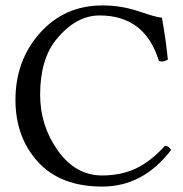

<svg xmlns="http://www.w3.org/2000/svg" viewBox="-20 -678 676 708"><path d="M37 -310Q37 -455 127.5 -556.5Q218 -658 358 -658Q428 -658 494 -635.5Q560 -613 577 -613Q592 -530 599 -458Q585 -451 577 -451Q574 -451 566 -453Q515 -621 347 -621Q260 -621 187 -532Q128 -458 128 -329Q128 -214 193.5 -122.5Q259 -31 356 -31Q426 -31 480.5 -56.5Q535 -82 588 -140Q603 -140 611 -125Q508 10 357 10Q203 10 120 -81Q37 -172 37 -310Z"/></svg>

Font: Ponomar Unicode TT
Style: Regular
Weight: 400
Designer: Vladislav V. Dorosh, Yuri A.W. Shardt, Nikita Simmons, Aleksandr Andreev
Foundry: Ponomar Project
Version: 1.1